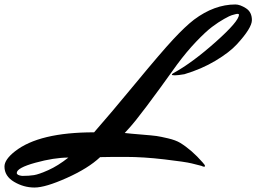

<svg xmlns="http://www.w3.org/2000/svg" viewBox="-232 -692 1147 859"><path d="M189 -100Q261 -182 375 -320Q489 -458 543 -516Q597 -574 636 -604Q727 -672 821 -672Q842 -672 868.5 -655Q895 -638 895 -602Q895 -567 828 -494Q795 -458 732.5 -420.5Q670 -383 593 -360Q564 -355 550.5 -355Q537 -355 537 -358Q537 -361 544 -365Q628 -411 732.5 -504Q837 -597 837 -626Q837 -630 831.5 -630Q826 -630 819.5 -628Q813 -626 805 -624Q797 -622 771 -607.5Q745 -593 716.5 -571.5Q688 -550 645.5 -505.5Q603 -461 560 -403Q395 -172 346 -119Q338 -110 326 -97Q351 -94 401 -90Q451 -86 468.5 -83.5Q486 -81 520 -73Q554 -65 574 -53Q626 -21 674 34Q685 46 685 50Q685 54 682 54Q677 54 669 50Q654 46 625.5 39Q597 32 503 21Q409 10 330.5 10Q252 10 216 11Q163 61 67 104Q-29 147 -77.5 147Q-126 147 -169 121.5Q-212 96 -212 53Q-212 22 -165 -15Q-57 -100 189 -100ZM-157 82Q-157 92 -133 95Q-102 95 -80 91.5Q-58 88 -15.5 69Q27 50 74 13Q10 13 -73.5 36Q-157 59 -157 82Z"/></svg>

Font: Mr Dafoe
Style: Regular
Weight: 400
Designer: Alejandro Paul
Foundry: Alejandro Paul
Version: Version 1.000